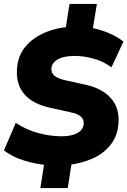

<svg xmlns="http://www.w3.org/2000/svg" viewBox="-23 -840 647 975"><path d="M182 115 204 -26 225 -1Q161 -6 101.5 -24Q42 -42 -3 -76L57 -216Q110 -181 171 -164.5Q232 -148 288 -148Q325 -148 350 -156Q375 -164 388 -178Q401 -192 402 -211Q403 -228 395.5 -239Q388 -250 372.5 -258Q357 -266 330 -271L221 -295Q169 -308 132.5 -333Q96 -358 78 -396.5Q60 -435 63 -486Q66 -552 102.5 -598.5Q139 -645 199.5 -672Q260 -699 333 -704L309 -687L330 -820H469L447 -687L431 -700Q478 -693 523.5 -674.5Q569 -656 604 -629L543 -498Q503 -528 453 -542Q403 -556 355 -556Q301 -556 270.5 -538.5Q240 -521 238 -493Q237 -469 253 -455.5Q269 -442 306 -433L415 -409Q497 -390 540 -341.5Q583 -293 579 -220Q576 -153 540.5 -107Q505 -61 447 -35Q389 -9 318 -2L343 -25L321 115Z"/></svg>

Font: Nunito Sans 10pt Black
Style: Italic
Weight: 900
Italic angle: -9°
Designer: Vernon Adams
Foundry: Vernon Adams
Version: Version 3.101;gftools[0.9.27]